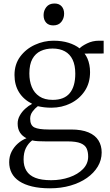

<svg xmlns="http://www.w3.org/2000/svg" viewBox="-20 -784 608 1066"><path d="M257.5 261.5Q200.5 261.5 158 251.2Q115.5 241 87.2 222.2Q59 203.5 45 176.8Q31 150 31 116.5Q31 84.5 44.2 58.2Q57.5 32 79.2 12.8Q101 -6.5 127 -16.5Q104 -28 91 -48Q78 -68 78 -98Q78 -121.5 89.8 -142.5Q101.5 -163.5 119.8 -180.2Q138 -197 158.5 -207.5Q110.5 -231.5 85.5 -272Q60.5 -312.5 60.5 -367.5Q60.5 -427 92.2 -469.8Q124 -512.5 173.8 -535.2Q223.5 -558 277 -558Q324 -558 360.5 -546.5Q397 -535 422 -515.5Q433 -528 463.5 -543Q494 -558 529.5 -558H555.5V-487L449.5 -486.5Q458.5 -475 465.5 -459Q472.5 -443 476.2 -424Q480 -405 480 -383.5Q480 -323 450.5 -278.8Q421 -234.5 372 -210.2Q323 -186 265 -186Q245 -186 226 -188.2Q207 -190.5 190 -194.5Q174 -182.5 160.8 -164.8Q147.5 -147 147.5 -125Q147.5 -88 171 -76.5Q194.5 -65 249.5 -65H374Q433.5 -65 471.2 -49Q509 -33 526.8 -4.2Q544.5 24.5 544.5 62.5Q544.5 104.5 523 140.5Q501.5 176.5 462.8 203.8Q424 231 371.8 246.2Q319.5 261.5 257.5 261.5ZM264 216.5Q318.5 216.5 365.2 200.2Q412 184 440.8 154.5Q469.5 125 469.5 85.5Q469.5 59.5 461.2 40.8Q453 22 428.2 11.5Q403.5 1 354.5 1H233Q211 1 192.2 0Q173.5 -1 158.5 -4.5Q136 13 123.5 38.5Q111 64 111 101.5Q111 138.5 126.8 164.2Q142.5 190 176 203.2Q209.5 216.5 264 216.5ZM272.5 -229.5Q336.5 -229.5 367.2 -266.8Q398 -304 398 -375Q398 -421.5 383.2 -452.5Q368.5 -483.5 340.2 -499Q312 -514.5 272 -514.5Q235 -514.5 205.8 -500.8Q176.5 -487 159.8 -456.8Q143 -426.5 143 -376Q143 -334 156.5 -301Q170 -268 198.8 -248.8Q227.5 -229.5 272.5 -229.5ZM275 -643Q250 -643 236 -658.5Q222 -674 222 -700Q222 -725.5 237.5 -745Q253 -764.5 282 -764.5H283Q308 -764.5 322 -749Q336 -733.5 336 -708Q336 -682 320.5 -662.5Q305 -643 276 -643Z"/></svg>

Font: Merriweather 48pt Light
Style: Regular
Weight: 300
Version: Version 2.100